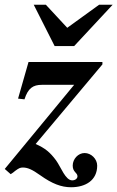

<svg xmlns="http://www.w3.org/2000/svg" viewBox="-63 -710 494 808"><path d="M411 -690H354L220 -593L130 -690H79L167 -516H249ZM13 -295 40 -292C55 -339 76 -353 113 -353H249L-43 1L-18 23C-11 19 -5 14 1 9C16 -2 22 -5 33 -5C53 -5 72 3 107 28C156 63 195 78 236 78C297 78 346 49 346 -13C346 -41 321 -66 293 -66C266 -66 243 -41 243 -13C243 15 263 16 263 32C263 41 254 49 241 49C212 49 194 -6 173 -35C148 -69 126 -87 87 -104L368 -439V-449H57Z"/></svg>

Font: XITS
Style: Bold Italic
Weight: 700
Italic angle: -16.33°
Designer: MicroPress Inc., with final additions and corrections provided by Coen Hoffman, Elsevier (retired)
Version: Version 1.302